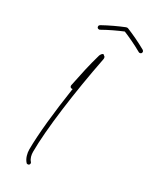

<svg xmlns="http://www.w3.org/2000/svg" viewBox="-196 -797 700 864"><g transform="rotate(30 154.0 -364.5)"><path d="M112 14C118 14 122 10 122 4C122 1 121 -1 119 -3C109 -14 105 -31 105 -47C105 -163 133 -372 171 -566C172 -572 171 -576 168 -580H167C163 -584 160 -586 159 -586C157 -585 155 -584 152 -581C150 -578 148 -576 146 -571C128 -508 119 -465 104 -392V-390C104 -384 108 -380 114 -380C116 -380 117 -380 118 -381C98 -249 85 -126 85 -47C85 -29 91 -4 105 11C106 13 109 14 112 14ZM86 -672C88 -672 90 -672 91 -673C126 -693 163 -710 192 -722C221 -710 258 -693 293 -673C294 -672 296 -672 298 -672C304 -672 308 -676 308 -682C308 -686 306 -689 303 -691C266 -712 227 -730 197 -742C194 -743 190 -743 186 -741C156 -729 117 -711 81 -691C78 -689 76 -686 76 -682C76 -676 80 -672 86 -672Z"/></g></svg>

Font: Mistral SingleLine Outline
Style: Regular
Weight: 300
Designer: François Chastanet, Élisa Garzelli, Anais Alves, Morgane Autin
Foundry: institut supérieur des arts et du design Toulouse / isdaT
Version: Version 1.000;Glyphs 3.3 (3337)